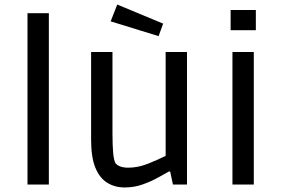

<svg xmlns="http://www.w3.org/2000/svg" viewBox="-20 -812 1238 845"><path d="M101 0V-754H195V0Z M529 13Q485 13 451.5 -8Q418 -29 399.5 -74.5Q381 -120 381 -197V-583H475V-225Q475 -172 478 -139.5Q481 -107 488 -94Q496 -84 510.5 -79Q525 -74 544 -74Q587 -74 630 -91Q673 -108 709 -126V-583H803V0H741L729 -57H723Q707 -48 676.5 -31Q646 -14 608.5 -0.5Q571 13 529 13ZM678 -653 467 -718 496 -792 698 -708Z M1003 0V-583H1097V0ZM995 -679V-768H1106V-679Z"/></svg>

Font: Ruda Medium
Style: Regular
Weight: 500
Version: Version 2.001